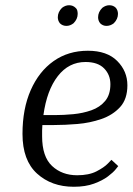

<svg xmlns="http://www.w3.org/2000/svg" viewBox="-20 -704 507 734"><path d="M371 -674Q384 -684 398 -684Q413 -684 423 -674Q431 -664 431 -651Q431 -631 415 -615Q402 -605 387 -605Q373 -605 363 -615Q355 -625 355 -638Q355 -658 371 -674ZM217 -674Q230 -684 244 -684Q259 -684 269 -674Q274 -670 275.5 -663.5Q277 -657 277 -651Q277 -631 261 -615Q248 -605 234 -605Q219 -605 209 -615Q201 -625 201 -638Q201 -658 217 -674ZM432 -69Q432 -69 422.5 -57Q413 -45 392.5 -29.5Q372 -14 339.5 -2Q307 10 262 10Q177 10 121.5 -40.5Q66 -91 66 -192Q66 -288 97.5 -359.5Q129 -431 185 -470.5Q241 -510 316 -510Q389 -510 428 -471Q467 -432 467 -378Q467 -325 439 -294.5Q411 -264 367.5 -249Q324 -234 276 -230Q228 -226 187 -226H142Q141 -216 141 -205Q141 -194 141 -183Q141 -105 179 -69.5Q217 -34 275 -34Q320 -34 349 -49Q378 -64 392 -78.5Q406 -93 406 -93ZM307 -467Q243 -467 201 -413Q159 -359 146 -264H189Q223 -264 260 -267.5Q297 -271 329.5 -282.5Q362 -294 382 -318Q402 -342 402 -382Q402 -418 378 -442.5Q354 -467 307 -467Z"/></svg>

Font: Arsenal SC
Style: Italic
Weight: 400
Italic angle: -9.10001°
Designer: Andrij Shevchenko
Foundry: Stairsfor
Version: Version 2.001; ttfautohint (v1.8.4.7-5d5b)